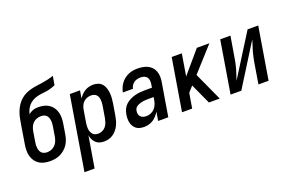

<svg xmlns="http://www.w3.org/2000/svg" viewBox="-113 -1160 2725 1799"><g transform="rotate(-20 1250.0 -260.0)"><path d="M205 8Q176 8 147.5 2Q119 -4 96 -19Q73 -34 57.5 -56.5Q42 -79 34.5 -106Q27 -133 27.5 -162.5Q28 -192 33 -221L49 -319Q53 -345 57 -370.5Q61 -396 66 -422Q70 -450 76.5 -478.5Q83 -507 94 -534.5Q105 -562 122 -588Q139 -614 162 -634.5Q185 -655 212.5 -668Q240 -681 269 -688.5Q298 -696 326.5 -699.5Q355 -703 384 -707.5Q413 -712 441.5 -718.5Q470 -725 499 -735L484 -647Q462 -637 438.5 -630Q415 -623 391.5 -619.5Q368 -616 345 -613.5Q322 -611 298.5 -605Q275 -599 253 -587Q231 -575 214 -556.5Q197 -538 186.5 -515.5Q176 -493 171 -470Q181 -480 193 -487Q205 -494 218 -498.5Q231 -503 244 -504.5Q257 -506 270 -506Q299 -506 326.5 -499.5Q354 -493 376.5 -477.5Q399 -462 414 -439.5Q429 -417 436 -390Q443 -363 442.5 -334.5Q442 -306 437 -277L421 -179Q417 -154 408.5 -129Q400 -104 385.5 -82Q371 -60 350 -42Q329 -24 305 -12.5Q281 -1 255.5 3.5Q230 8 205 8ZM207 -80Q228 -80 249 -88.5Q270 -97 286 -113.5Q302 -130 310 -151Q318 -172 322 -193L338 -291Q340 -306 341 -321Q342 -336 340 -350.5Q338 -365 332.5 -378Q327 -391 317 -400.5Q307 -410 293 -414Q279 -418 264 -418Q243 -418 222.5 -411Q202 -404 186 -388.5Q170 -373 161.5 -353Q153 -333 149 -312L132 -207Q129 -192 128.5 -177Q128 -162 130 -147.5Q132 -133 137.5 -120Q143 -107 153.5 -97.5Q164 -88 178 -84Q192 -80 207 -80Z M469 215 590 -520H692L679 -443Q691 -462 707 -478.5Q723 -495 742.5 -506.5Q762 -518 783.5 -523Q805 -528 826 -528Q852 -528 875.5 -519Q899 -510 914 -491.5Q929 -473 936.5 -449.5Q944 -426 946.5 -401Q949 -376 947 -350Q945 -324 941 -299L921 -179Q917 -156 910.5 -133.5Q904 -111 893.5 -90Q883 -69 867 -50Q851 -31 831 -17.5Q811 -4 788 2Q765 8 742 8Q719 8 697.5 1.5Q676 -5 660.5 -20Q645 -35 635.5 -54.5Q626 -74 622 -96L570 215ZM715 -80Q735 -80 755.5 -89Q776 -98 790 -115Q804 -132 811 -152.5Q818 -173 822 -193L842 -313Q844 -328 845 -342.5Q846 -357 844.5 -371Q843 -385 838 -398.5Q833 -412 823.5 -421.5Q814 -431 800 -435.5Q786 -440 772 -440Q752 -440 732 -433Q712 -426 697 -411.5Q682 -397 673.5 -377.5Q665 -358 662 -339L642 -219Q639 -203 638 -187Q637 -171 638.5 -156Q640 -141 645.5 -126.5Q651 -112 660.5 -101Q670 -90 684.5 -85Q699 -80 715 -80Z M1141 8Q1120 8 1100 3.5Q1080 -1 1064.5 -12.5Q1049 -24 1038.5 -41Q1028 -58 1023.5 -77.5Q1019 -97 1019 -118Q1019 -139 1023 -160Q1027 -185 1038 -209.5Q1049 -234 1069 -252.5Q1089 -271 1113.5 -283Q1138 -295 1163 -301.5Q1188 -308 1213.5 -310.5Q1239 -313 1265 -313H1334L1339 -347Q1342 -365 1340 -383Q1338 -401 1328 -414.5Q1318 -428 1301 -434Q1284 -440 1266 -440Q1249 -440 1232 -436Q1215 -432 1200 -421.5Q1185 -411 1175.5 -395.5Q1166 -380 1163 -364H1062Q1067 -386 1076 -408.5Q1085 -431 1099.5 -450.5Q1114 -470 1133.5 -485.5Q1153 -501 1175 -510.5Q1197 -520 1220 -524Q1243 -528 1266 -528Q1293 -528 1319 -523.5Q1345 -519 1367.5 -508Q1390 -497 1407 -478.5Q1424 -460 1432.5 -436Q1441 -412 1442 -385.5Q1443 -359 1438 -332L1383 0H1282L1296 -88Q1284 -67 1267.5 -48.5Q1251 -30 1230.5 -17Q1210 -4 1187 2Q1164 8 1141 8ZM1195 -80Q1218 -80 1240.5 -89.5Q1263 -99 1279 -117Q1295 -135 1303.5 -157.5Q1312 -180 1315 -202L1319 -225H1265Q1254 -225 1244 -224.5Q1234 -224 1223.5 -223Q1213 -222 1202.5 -220Q1192 -218 1182 -214.5Q1172 -211 1162 -206.5Q1152 -202 1143.5 -195Q1135 -188 1130 -178Q1125 -168 1124 -157Q1121 -141 1124.5 -125.5Q1128 -110 1138.5 -99.5Q1149 -89 1164 -84.5Q1179 -80 1195 -80Z M1520 0 1606 -520H1707L1671 -302L1857 -520H1982L1767 -282L1896 0H1788L1695 -203L1646 -149L1621 0Z M2004 0 2090 -520H2192L2157 -312Q2153 -286 2147.5 -259.5Q2142 -233 2134.5 -207Q2127 -181 2118 -155Q2109 -129 2101 -103L2363 -520H2469L2383 0H2282L2316 -208Q2321 -234 2326.5 -260.5Q2332 -287 2339.5 -313Q2347 -339 2356 -365Q2365 -391 2372 -417L2111 0Z"/></g></svg>

Font: Iosevka SS04 Semibold Oblique
Style: Regular
Weight: 600
Italic angle: -9°
Monospace: yes
Designer: Belleve Invis
Foundry: Belleve Invis
Version: Version 19.0.0; ttfautohint (v1.8.4)